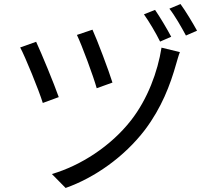

<svg xmlns="http://www.w3.org/2000/svg" viewBox="-20 -874 1040 951"><path d="M438 -727 361 -701C386 -649 443 -495 459 -437L537 -465C520 -521 460 -680 438 -727ZM780 -638C761 -518 711 -383 629 -278C529 -150 380 -54 237 -12L305 57C447 7 595 -96 698 -231C780 -340 823 -452 853 -559C858 -575 864 -599 871 -616ZM159 -667 80 -639C104 -595 173 -426 192 -364L271 -393C248 -459 185 -611 159 -667ZM748 -825 693 -803C718 -768 753 -709 773 -668L828 -692C808 -730 771 -792 748 -825ZM874 -854 819 -831C846 -797 879 -739 901 -698L956 -722C935 -760 899 -820 874 -854Z"/></svg>

Font: Noto Sans Mono CJK JP Regular
Style: Regular
Weight: 400
Designer: Ryoko NISHIZUKA (kana & ideographs); Paul D. Hunt (Latin, Greek & Cyrillic); Wenlong ZHANG (bopomofo); Sandoll Communica
Foundry: Adobe Systems Incorporated
Version: Version 1.004;PS 1.004;hotconv 1.0.82;makeotf.lib2.5.63406